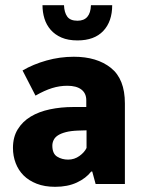

<svg xmlns="http://www.w3.org/2000/svg" viewBox="-20 -710 552 741"><path d="M67 -438Q108 -462 159.5 -476.5Q211 -491 265 -491Q354 -491 408 -448Q462 -405 462 -311V0H349L336 -48H332Q312 -22 276.5 -5.5Q241 11 193 11Q152 11 121.5 -1Q91 -13 71 -33Q51 -53 40.5 -80.5Q30 -108 30 -139Q30 -181 48.5 -211Q67 -241 98.5 -260Q130 -279 172.5 -288Q215 -297 263 -297H313V-323Q313 -350 294 -364.5Q275 -379 240 -379Q210 -379 181 -370Q152 -361 117 -341ZM314 -207 281 -206Q253 -205 234 -200Q215 -195 203.5 -187.5Q192 -180 187 -169.5Q182 -159 182 -148Q182 -117 200.5 -105.5Q219 -94 243 -94Q267 -94 286.5 -108Q306 -122 314 -139ZM227 -690Q228 -662 239.5 -646Q251 -630 279 -630Q329 -630 331 -690H413Q413 -627 378.5 -590.5Q344 -554 279 -554Q243 -554 217.5 -565Q192 -576 175.5 -595Q159 -614 151.5 -638.5Q144 -663 144 -690Z"/></svg>

Font: Mukta Mahee ExtraBold
Style: Regular
Weight: 800
Designer: Shuchita Grover, Noopur Datye, Girish Dalvi, Yashodeep Gholap
Foundry: Ek Type
Version: Version 2.538;PS 1.000;hotconv 16.6.51;makeotf.lib2.5.65220;